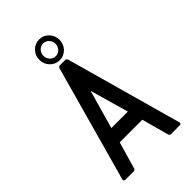

<svg xmlns="http://www.w3.org/2000/svg" viewBox="-282 -1071 1153 1153"><g transform="rotate(-45 294.0 -495.0)"><path d="M207 -888Q207 -925 232 -950.5Q257 -976 293 -976Q311 -976 326.5 -969Q342 -962 353.5 -950Q365 -938 371.5 -922Q378 -906 378 -888Q378 -870 371.5 -854Q365 -838 353.5 -826Q342 -814 326.5 -807Q311 -800 293 -800Q257 -800 232 -825.5Q207 -851 207 -888ZM241 -888Q241 -866 256 -850Q271 -834 293 -834Q314 -834 329 -850Q344 -866 344 -888Q344 -910 329 -926Q314 -942 293 -942Q271 -942 256 -926Q241 -910 241 -888ZM527 -14H448Q445 -14 441.5 -17.5Q438 -21 437 -24L390 -197H198L148 -24Q147 -22 143.5 -18Q140 -14 137 -14H61Q57 -14 53.5 -18Q50 -22 51 -26L257 -768Q258 -771 261.5 -774.5Q265 -778 268 -778H319Q322 -778 325.5 -774Q329 -770 330 -768L537 -26Q538 -22 534.5 -18Q531 -14 527 -14ZM223 -293H363L293 -539Z"/></g></svg>

Font: Kanalisirung
Style: Regular
Weight: 500
Designer: Peter Wiegel
Foundry: Peter Wiegel
Version: 1.000